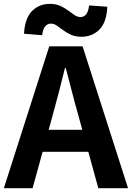

<svg xmlns="http://www.w3.org/2000/svg" viewBox="-24 -983 689 1003"><path d="M-3.8 0 233.3 -740.8H407.5L644.9 0H489.5L383.7 -385.9Q366.9 -444.1 351.2 -506.3Q335.5 -568.5 319.4 -627.9H315.4Q300.9 -567.7 284.7 -505.9Q268.5 -444.1 252.5 -385.9L146.3 0ZM143.3 -190.1V-304.8H495.4V-190.1ZM401.1 -790.9Q370.6 -790.9 347.4 -801.3Q324.1 -811.6 306.2 -825.2Q288.3 -838.8 273 -849.2Q257.8 -859.6 241.6 -859.6Q224.4 -859.6 212.3 -845.8Q200.3 -832.1 196.3 -799.1L101.4 -806.8Q105.8 -886.6 142.8 -924.7Q179.8 -962.8 236.9 -962.8Q267.3 -962.8 290.6 -952.4Q313.9 -942 331.8 -928.3Q349.7 -914.6 365.3 -904.2Q381 -893.9 396.4 -893.9Q414.4 -893.9 425.8 -907.7Q437.2 -921.6 441.5 -954.6L536.5 -947.9Q533.2 -867.1 495.7 -829Q458.1 -790.9 401.1 -790.9Z"/></svg>

Font: Noto Sans TC Thin
Style: Regular
Weight: 100
Designer: Ryoko NISHIZUKA 西塚涼子 (kana, bopomofo & ideographs); Paul D. Hunt (Latin, Greek & Cyrillic); Sandoll Communications 산돌커뮤니
Foundry: Adobe
Version: Version 2.004-H2;hotconv 1.0.118;makeotfexe 2.5.65603